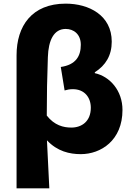

<svg xmlns="http://www.w3.org/2000/svg" viewBox="-20 -833 732 1055"><path d="M71 202H251C247 115 243 29 238 -62C295 -1 363 14 424 14C534 14 653 -61 653 -229C653 -335 584 -413 501 -431V-436C561 -474 594 -529 594 -604C594 -749 469 -813 341 -813C155 -813 71 -690 71 -529ZM372 -132C329 -132 279 -144 237 -198C237 -307 239 -412 243 -519C246 -612 276 -674 341 -674C384 -674 424 -646 424 -587C424 -525 397 -477 314 -465L335 -336C348 -340 363 -343 380 -343C445 -343 479 -297 479 -241C479 -166 429 -132 372 -132Z"/></svg>

Font: Noto Sans Korean Black
Style: Bold
Weight: 900
Designer: Ryoko NISHIZUKA (kana & ideographs); Paul D. Hunt (Latin, Greek & Cyrillic); Wenlong ZHANG (bopomofo); Sandoll Communica
Foundry: Adobe Systems Incorporated
Version: Version 1.000;PS 1;hotconv 1.0.78;makeotf.lib2.5.61930